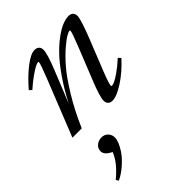

<svg xmlns="http://www.w3.org/2000/svg" viewBox="-221 -545 961 961"><g transform="rotate(-45 259.0 -64.5)"><path d="M28.3 0 149.4 -304.2Q177.2 -374.5 177.2 -385.3Q177.2 -389.2 172.9 -389.2Q167 -389.2 152.8 -382.1Q138.7 -375 112.1 -356.2Q85.4 -337.4 55.2 -310.5L42 -322.8Q86.4 -374.5 131.6 -409.7Q176.8 -444.8 204.6 -444.8Q220.2 -444.8 228.8 -436.5Q237.3 -428.2 237.3 -413.1Q237.3 -385.3 203.6 -301.8L135.7 -133.3Q170.9 -201.7 209.2 -256.8Q247.6 -312 280.8 -346.2Q314 -380.4 345.9 -403.3Q377.9 -426.3 402.1 -435.5Q426.3 -444.8 444.8 -444.8Q460.4 -444.8 469 -436.5Q477.5 -428.2 477.5 -413.1Q477.5 -387.7 438.5 -289.1L375 -129.9Q348.1 -62 348.1 -48.3Q348.1 -43.9 352.5 -43.9Q358.9 -43.9 372.1 -49.6Q385.3 -55.2 412.4 -74Q439.5 -92.8 471.2 -122.1L483.9 -108.9Q436 -56.2 384 -22.5Q332 11.2 301.3 11.2Q286.1 11.2 277.8 2.7Q269.5 -5.9 269.5 -21Q269.5 -48.3 303.7 -132.8L369.1 -296.4Q399.9 -373.5 399.9 -385.3Q399.9 -389.2 396 -389.2Q391.1 -389.2 374.5 -380.4Q357.9 -371.6 325.9 -344.5Q293.9 -317.4 258.8 -277.1Q223.6 -236.8 178.7 -163.8Q133.8 -90.8 94.2 0ZM40.5 316.4 32.2 302.7Q99.6 247.1 120.1 192.9Q79.6 173.8 79.6 147.5Q79.6 127.9 95 114.7Q110.4 101.6 131.8 101.6Q153.3 101.6 166.5 115.7Q179.7 129.9 179.7 149.4Q179.7 177.2 150.9 221.2Q132.3 249 101.1 276.1Q69.8 303.2 40.5 316.4Z"/></g></svg>

Font: Elstob
Style: Italic
Weight: 400
Italic angle: -20°
Designer: Peter S. Baker
Version: Version 1.015